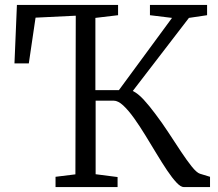

<svg xmlns="http://www.w3.org/2000/svg" viewBox="-20 -763 890 783"><path d="M206.5 0V-42L287.5 -52L289 -699L125 -691L97.5 -504.5H39L49 -743H461.5V-701L369 -690V-395.5H465L681.5 -690L591.5 -701V-743H824.5V-701L750.5 -690L521.5 -392Q542.5 -382 565.8 -356.8Q589 -331.5 613.5 -298.5Q640.5 -263 667 -222.5Q693.5 -182 718 -145Q742.5 -108 762.5 -83.2Q782.5 -58.5 795.5 -54.5L836.5 -42V0H730Q717 0 699.5 -18.8Q682 -37.5 661.2 -68.5Q640.5 -99.5 618.2 -136.5Q596 -173.5 573.5 -210Q550 -248.5 526.8 -281Q503.5 -313.5 482.5 -333Q461.5 -352.5 443.5 -352.5H370V-52.5L459.5 -41V0Z"/></svg>

Font: Merriweather 24pt Light
Style: Regular
Weight: 300
Designer: Eben Sorkin
Foundry: Eben Sorkin
Version: Version 2.100